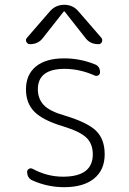

<svg xmlns="http://www.w3.org/2000/svg" viewBox="-20 -775 540 805"><path d="M105.5 -589.8Q95.7 -589.8 90.8 -599.1Q85.9 -608.4 92.8 -616.2L187.5 -725.6Q211.9 -754.9 249.5 -754.9Q287.1 -754.9 310.5 -725.6L405.3 -616.2Q411.1 -608.4 407.2 -599.1Q403.3 -589.8 392.6 -589.8Q357.4 -589.8 337.9 -616.2L251 -726.6Q250 -727.5 249 -727.5L247.1 -726.6L160.2 -616.2Q140.6 -589.8 105.5 -589.8ZM245.1 -245.1Q160.2 -270.5 124.5 -306.2Q88.9 -341.8 88.9 -400.4Q88.9 -461.9 130.4 -496.1Q171.9 -530.3 249 -530.3Q315.4 -530.3 376 -505.9Q399.4 -498 399.4 -471.7Q399.4 -463.9 392.6 -459.5Q385.7 -455.1 377.9 -458Q314.5 -486.3 251 -486.3Q138.7 -486.3 138.7 -400.4Q138.7 -361.3 163.1 -335Q187.5 -308.6 252.9 -290Q346.7 -261.7 382.8 -226.6Q418.9 -191.4 418.9 -127.9Q418.9 -62.5 374.5 -26.4Q330.1 9.8 249 9.8Q180.7 9.8 118.2 -17.6Q93.8 -27.3 93.8 -54.7Q93.8 -62.5 101.1 -66.9Q108.4 -71.3 116.2 -67.4Q177.7 -34.2 244.1 -34.2Q369.1 -34.2 369.1 -127.9Q369.1 -171.9 342.3 -197.8Q315.4 -223.6 245.1 -245.1Z"/></svg>

Font: Rounded-X Mgen+ 2m light
Style: Regular
Weight: 200
Designer: [Source Han Sans]
Ryoko NISHIZUKA  (kana & ideographs); Paul D. Hunt (Latin, Greek & Cyrillic); Wenlong ZHANG  (bopomofo
Version: Version 1.059.20150602